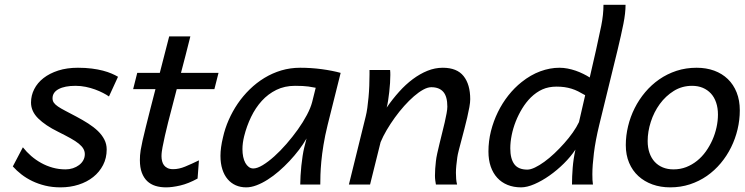

<svg xmlns="http://www.w3.org/2000/svg" viewBox="-20 -787 3176 819"><path d="M444.8 -375.5Q434.6 -382.8 419.4 -390.6Q404.3 -398.4 385.7 -405.3Q367.2 -412.1 345.9 -416.5Q324.7 -420.9 302.2 -420.9Q256.3 -420.9 230.2 -407Q204.1 -393.1 204.1 -367.7Q204.1 -356.9 209.7 -348.9Q215.3 -340.8 227.5 -332.5Q239.7 -324.2 259 -314.2Q278.3 -304.2 305.7 -289.6Q332.5 -275.4 356.2 -260.3Q379.9 -245.1 397.5 -228.3Q415 -211.4 425 -191.9Q435.1 -172.4 435.1 -149.4Q435.1 -112.8 419.7 -83Q404.3 -53.2 377.7 -32Q351.1 -10.7 315.2 0.7Q279.3 12.2 238.3 12.2Q203.1 12.2 173.1 4.9Q143.1 -2.4 117.7 -14.6Q92.3 -26.9 71.5 -43Q50.8 -59.1 34.7 -77.1L77.6 -158.7Q93.3 -138.7 113 -121.6Q132.8 -104.5 155.8 -91.8Q178.7 -79.1 204.8 -71.8Q231 -64.5 259.8 -64.5Q275.9 -64.5 290.8 -69.3Q305.7 -74.2 317.1 -82.8Q328.6 -91.3 335.2 -103.3Q341.8 -115.2 341.8 -129.4Q341.8 -141.6 335.7 -152.3Q329.6 -163.1 316.2 -174.1Q302.7 -185.1 280.8 -197.3Q258.8 -209.5 227.5 -225.1Q173.8 -251.5 143.1 -281.7Q112.3 -312 112.3 -349.6Q112.3 -379.9 126 -406.7Q139.6 -433.6 165.5 -453.9Q191.4 -474.1 228.5 -486.1Q265.6 -498 312.5 -498Q344.7 -498 371.3 -494.6Q397.9 -491.2 419.2 -485.6Q440.4 -480 456.3 -473.1Q472.2 -466.3 483.4 -459.5Z M565.4 -476.1H661.6L701.7 -631.8H792Q781.2 -589.4 771.5 -550.8Q761.7 -512.2 752 -476.1H912.1L894.5 -406.7H733.9Q712.4 -326.2 697 -264.6Q681.6 -203.1 673.3 -159.2Q671.4 -149.9 670.2 -140.1Q668.9 -130.4 668.9 -120.6Q668.9 -109.9 671.4 -99.9Q673.8 -89.8 679.4 -82.3Q685.1 -74.7 694.6 -70.1Q704.1 -65.4 718.8 -65.4Q743.2 -65.4 769.8 -76.4Q796.4 -87.4 828.6 -103L822.8 -25.4Q783.7 -3.9 749 4.2Q714.4 12.2 688.5 12.2Q663.6 12.2 643.1 5.9Q622.6 -0.5 607.9 -14.4Q593.3 -28.3 585 -50.3Q576.7 -72.3 576.7 -104Q576.7 -113.8 577.4 -124.5Q578.1 -135.3 580.1 -147Q582.5 -162.1 588.1 -187.3Q593.8 -212.4 602.1 -245.8Q610.4 -279.3 620.8 -320.1Q631.3 -360.8 643.1 -406.7H547.9Z M1326.7 -412.6Q1315.4 -415 1295.2 -418Q1274.9 -420.9 1238.3 -420.9Q1194.3 -420.9 1158.9 -403.6Q1123.5 -386.2 1096.7 -356.7Q1069.8 -327.1 1051 -288.1Q1032.2 -249 1021.5 -206.1Q1014.2 -176.8 1014.2 -150.9Q1014.2 -133.3 1017.3 -118.2Q1020.5 -103 1026.6 -92Q1032.7 -81.1 1041.3 -74.7Q1049.8 -68.4 1060.5 -68.4Q1077.1 -68.4 1100.6 -82.5Q1124 -96.7 1149.9 -119.9Q1175.8 -143.1 1201.9 -173.1Q1228 -203.1 1250.5 -234.6Q1272.9 -266.1 1289.1 -296.6Q1305.2 -327.1 1311.5 -351.6ZM1260.7 0Q1260.7 -16.6 1262 -37.4Q1263.2 -58.1 1265.4 -79.6Q1267.6 -101.1 1270.8 -121.6Q1273.9 -142.1 1277.8 -157.7L1287.6 -196.3Q1273.9 -172.4 1255.4 -147.9Q1236.8 -123.5 1215.1 -100.3Q1193.4 -77.1 1169.7 -56.6Q1146 -36.1 1121.8 -20.8Q1097.7 -5.4 1074.2 3.4Q1050.8 12.2 1030.3 12.2Q1005.9 12.2 985.8 3.4Q965.8 -5.4 951.2 -22.5Q936.5 -39.6 928.5 -64.7Q920.4 -89.8 920.4 -122.1Q920.4 -139.6 923.1 -159.4Q925.8 -179.2 931.2 -201.2Q939.5 -238.8 955.6 -275.4Q971.7 -312 994.1 -345Q1016.6 -377.9 1045.4 -406Q1074.2 -434.1 1107.9 -454.6Q1141.6 -475.1 1179.9 -486.6Q1218.3 -498 1260.3 -498Q1307.6 -498 1352.8 -491.9Q1397.9 -485.8 1433.1 -476.1L1377.4 -253.4Q1366.2 -208 1359.9 -168.9Q1353.5 -129.9 1350.6 -97.9Q1347.7 -65.9 1346.9 -41.3Q1346.2 -16.6 1346.2 0Z M1839.4 0Q1837.9 -7.8 1836.7 -17.3Q1835.4 -26.9 1835.4 -37.6Q1835.4 -51.8 1836.4 -67.1Q1837.4 -82.5 1839.4 -99.1Q1840.8 -113.3 1845.2 -133.1Q1849.6 -152.8 1855 -175Q1860.4 -197.3 1866.2 -220.7Q1872.1 -244.1 1877 -265.1Q1881.8 -286.1 1885 -303.7Q1888.2 -321.3 1888.2 -332Q1888.2 -375.5 1870.8 -395.3Q1853.5 -415 1819.8 -415Q1804.2 -415 1785.2 -404.5Q1766.1 -394 1745.6 -376.2Q1725.1 -358.4 1704.1 -335Q1683.1 -311.5 1664.3 -285.4Q1645.5 -259.3 1629.6 -232.4Q1613.8 -205.6 1603.5 -180.7L1558.6 0H1468.3L1540 -290.5Q1543.9 -305.7 1546.9 -326.9Q1549.8 -348.1 1552 -371.8Q1554.2 -395.5 1555.2 -420.7Q1556.2 -445.8 1556.2 -469.2V-488.3H1644Q1644.5 -483.9 1644.8 -478.5Q1645 -473.1 1645 -467.3Q1645 -451.7 1643.8 -432.9Q1642.6 -414.1 1640.4 -394.8Q1638.2 -375.5 1635.5 -357.9Q1632.8 -340.3 1629.4 -328.1Q1654.3 -364.3 1682.4 -395.5Q1710.4 -426.8 1741 -449.5Q1771.5 -472.2 1803.5 -485.1Q1835.4 -498 1868.7 -498Q1929.2 -498 1957.5 -462.4Q1985.8 -426.8 1985.8 -363.8Q1985.8 -350.6 1982.2 -330.1Q1978.5 -309.6 1972.9 -285.6Q1967.3 -261.7 1960.7 -236.3Q1954.1 -210.9 1948 -188Q1941.9 -165 1937 -146Q1932.1 -127 1930.7 -116.2Q1928.2 -97.7 1926.5 -81.3Q1924.8 -64.9 1924.8 -49.8Q1924.8 -36.1 1925.8 -23.7Q1926.8 -11.2 1929.7 0Z M2476.1 -380.9Q2460.4 -390.1 2446.3 -397.2Q2432.1 -404.3 2417.7 -408.7Q2403.3 -413.1 2387.9 -415.3Q2372.6 -417.5 2354 -417.5Q2320.3 -417.5 2293.9 -405.8Q2267.6 -394 2244.1 -371.1Q2223.6 -350.6 2207.5 -324.2Q2191.4 -297.9 2179.9 -268.8Q2168.5 -239.7 2162.6 -210.2Q2156.7 -180.7 2156.7 -154.3Q2156.7 -109.9 2173.8 -86.7Q2190.9 -63.5 2229.5 -63.5Q2243.2 -63.5 2262 -72.5Q2280.8 -81.5 2302 -96.9Q2323.2 -112.3 2345 -132.8Q2366.7 -153.3 2386.7 -175.8Q2406.7 -198.2 2423.1 -221.4Q2439.5 -244.6 2449.7 -266.1ZM2648.4 -766.6Q2648.4 -731.4 2639.2 -685.1Q2629.9 -638.7 2614.3 -573.7L2536.1 -253.9Q2520 -187.5 2513.4 -134Q2506.8 -80.6 2506.8 -43.9Q2506.8 -30.3 2507.3 -19.3Q2507.8 -8.3 2509.3 0H2419.9Q2419.9 -34.2 2422.9 -71.5Q2425.8 -108.9 2434.6 -148.9Q2414.6 -118.7 2385.5 -89.8Q2356.4 -61 2324.2 -38.3Q2292 -15.6 2260 -1.7Q2228 12.2 2202.6 12.2Q2170.9 12.2 2145 1.7Q2119.1 -8.8 2101.1 -28.6Q2083 -48.3 2073.2 -76.7Q2063.5 -105 2063.5 -140.6Q2063.5 -185.1 2074.2 -227.8Q2085 -270.5 2103.8 -308.8Q2122.6 -347.2 2148.4 -379.9Q2174.3 -412.6 2205.1 -437Q2243.7 -467.8 2284.9 -482.9Q2326.2 -498 2366.2 -498Q2383.8 -498 2401.4 -494.6Q2418.9 -491.2 2435.8 -485.4Q2452.6 -479.5 2468 -471.9Q2483.4 -464.4 2495.6 -456.5L2522.5 -573.7Q2535.2 -629.9 2544.7 -677.2Q2554.2 -724.6 2554.2 -766.6Z M2932.1 -420.9Q2889.2 -420.9 2854.2 -399.2Q2819.3 -377.4 2794.4 -343.3Q2769.5 -309.1 2756.1 -267.3Q2742.7 -225.6 2742.7 -185.5Q2742.7 -157.2 2750.5 -134.8Q2758.3 -112.3 2772.7 -96.7Q2787.1 -81.1 2807.4 -72.8Q2827.6 -64.5 2853 -64.5Q2881.8 -64.5 2907 -74.2Q2932.1 -84 2953.4 -101.1Q2974.6 -118.2 2991 -141.1Q3007.3 -164.1 3018.8 -189.9Q3030.3 -215.8 3036.4 -243.7Q3042.5 -271.5 3042.5 -298.3Q3042.5 -326.7 3034.7 -349.6Q3026.9 -372.6 3012.5 -388.2Q2998 -403.8 2977.8 -412.4Q2957.5 -420.9 2932.1 -420.9ZM2649.4 -168Q2649.4 -208.5 2659.2 -248.8Q2668.9 -289.1 2687.3 -325.7Q2705.6 -362.3 2732.2 -393.8Q2758.8 -425.3 2792.2 -448.5Q2825.7 -471.7 2865.7 -484.9Q2905.8 -498 2951.7 -498Q2992.7 -498 3026.6 -485.6Q3060.5 -473.1 3084.7 -449.7Q3108.9 -426.3 3122.3 -392.6Q3135.7 -358.9 3135.7 -316.4Q3135.7 -275.4 3126.2 -235.4Q3116.7 -195.3 3098.6 -158.7Q3080.6 -122.1 3054.4 -90.8Q3028.3 -59.6 2995.4 -36.6Q2962.4 -13.7 2922.9 -0.7Q2883.3 12.2 2838.9 12.2Q2797.9 12.2 2763.2 -0.2Q2728.5 -12.7 2703.1 -35.9Q2677.7 -59.1 2663.6 -92.5Q2649.4 -126 2649.4 -168Z"/></svg>

Font: Andika New Basic
Style: Italic
Weight: 400
Italic angle: -14°
Designer: Victor Gaultney, Annie Olsen, Julie Remington, Don Collingsworth, Eric Hays
Foundry: SIL International
Version: Version 5.500